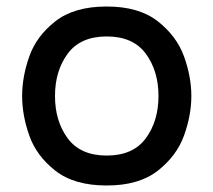

<svg xmlns="http://www.w3.org/2000/svg" viewBox="-20 -557 656 590"><path d="M48 -262Q48 -321 70 -383.5Q92 -446 150 -491.5Q208 -537 308 -537Q407 -537 465 -491.5Q523 -446 545.5 -383.5Q568 -321 568 -262Q568 -203 545.5 -140.5Q523 -78 465 -32.5Q407 13 308 13Q208 13 150 -32.5Q92 -78 70 -140.5Q48 -203 48 -262ZM467 -262Q467 -339 428 -392Q389 -445 308 -445Q227 -445 188 -392Q149 -339 149 -262Q149 -185 188 -132Q227 -79 308 -79Q389 -79 428 -132Q467 -185 467 -262Z"/></svg>

Font: Shippori Antique
Style: Regular
Weight: 400
Designer: FONTDASU
Foundry: FONTDASU / Google Inc. / but / Adobe
Version: Version 2.001